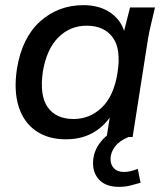

<svg xmlns="http://www.w3.org/2000/svg" viewBox="-20 -533 649 747"><path d="M236 9Q167 9 119.5 -24Q72 -57 52.5 -118.5Q33 -180 46 -266Q66 -387 136.5 -450Q207 -513 305 -513Q370 -513 414 -480.5Q458 -448 468 -392L457 -390L486 -504H583Q576 -473 568.5 -442.5Q561 -412 556 -383L496 0H395L413 -114H429Q403 -57 354 -24Q305 9 236 9ZM266 -70Q330 -70 376.5 -115Q423 -160 437 -249Q452 -342 418.5 -387.5Q385 -433 317 -433Q253 -433 207.5 -388Q162 -343 147 -256Q133 -162 165.5 -116Q198 -70 266 -70ZM443 194Q394 194 368 168.5Q342 143 342 102Q342 55 373 17.5Q404 -20 452 -39L480 0Q444 15 427 38Q410 61 410 86Q410 108 423.5 122Q437 136 462 136Q475 136 488 133Q501 130 516 124L527 178Q507 184 486.5 189Q466 194 443 194Z"/></svg>

Font: Mulish ExtraLight SemiBold
Style: Italic
Weight: 600
Italic angle: -9°
Version: Version 3.603